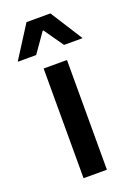

<svg xmlns="http://www.w3.org/2000/svg" viewBox="-153 -742 554 796"><g transform="rotate(-20 124.0 -344.5)"><path d="M72.5 0V-484H175.5V0ZM71.5 -689H177L266.5 -548.5V-547H185.5L125.5 -632.5H122.5L62.5 -547H-18V-548.5Z"/></g></svg>

Font: Anek Gurmukhi Medium SemiExpanded
Style: Regular
Weight: 500
Width: 6
Version: Version 1.003